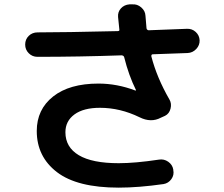

<svg xmlns="http://www.w3.org/2000/svg" viewBox="-20 -820 1040 890"><path d="M153.3 -556.6Q129.9 -556.6 113.3 -573.2Q96.7 -589.8 96.7 -613.3Q96.7 -637.7 113.3 -653.8Q129.9 -669.9 154.3 -669.9Q277.3 -669.9 525.4 -675.8Q535.2 -675.8 533.2 -683.6Q530.3 -710.9 527.3 -741.2Q525.4 -764.6 540.5 -781.2Q555.7 -797.9 580.1 -799.8H592.8Q616.2 -801.8 634.8 -785.6Q653.3 -769.5 654.3 -747.1Q655.3 -738.3 656.7 -718.3Q658.2 -698.2 659.2 -688.5Q661.1 -680.7 668.9 -679.7Q786.1 -683.6 846.7 -686.5Q870.1 -687.5 887.2 -671.9Q904.3 -656.2 905.3 -633.3Q906.2 -610.4 889.6 -592.8Q873 -575.2 849.6 -574.2L688.5 -568.4Q680.7 -568.4 681.6 -558.6Q707 -460 765.6 -358.4Q776.4 -339.8 770.5 -316.4Q764.6 -293 745.1 -283.2L725.6 -274.4Q679.7 -250 627 -276.4Q537.1 -320.3 443.4 -320.3Q367.2 -320.3 325.2 -289.6Q283.2 -258.8 283.2 -207Q283.2 -137.7 345.2 -100.6Q407.2 -63.5 530.3 -63.5Q606.4 -63.5 716.8 -80.1Q740.2 -84 759.8 -70.3Q779.3 -56.6 783.2 -34.2V-32.2Q788.1 -8.8 774.4 10.3Q760.7 29.3 738.3 33.2Q622.1 49.8 530.3 49.8Q337.9 49.8 244.1 -22Q150.4 -93.8 150.4 -212.9Q150.4 -312.5 226.1 -372.6Q301.8 -432.6 436.5 -432.6Q522.5 -432.6 607.4 -400.4H609.4Q610.4 -401.4 610.4 -402.3Q576.2 -471.7 555.7 -554.7Q553.7 -562.5 543.9 -563.5Q348.6 -556.6 153.3 -556.6Z"/></svg>

Font: Rounded Mgen+ 1mn bold
Style: Bold
Weight: 700
Designer: [Source Han Sans]
Ryoko NISHIZUKA  (kana & ideographs); Paul D. Hunt (Latin, Greek & Cyrillic); Wenlong ZHANG  (bopomofo
Version: Version 1.059.20150602